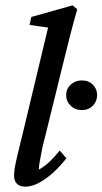

<svg xmlns="http://www.w3.org/2000/svg" viewBox="-20 -699 388 727"><path d="M76.2 7.8Q54.7 7.8 43.9 -3.4Q33.2 -14.6 33.2 -34.2Q33.2 -45.9 35.6 -61.5Q38.1 -77.1 45.4 -108.9Q52.7 -140.6 67.4 -199.2L162.1 -594.7L91.8 -604.5L98.6 -634.8L254.9 -678.7L272.5 -664.1Q258.8 -616.2 247.1 -570.8Q235.4 -525.4 222.7 -473.6L150.4 -179.7Q143.6 -156.2 138.7 -131.3Q133.8 -106.4 130.4 -86.9Q127 -67.4 127 -56.6Q148.4 -68.4 167.5 -86.4Q186.5 -104.5 206.1 -128.9L231.4 -99.6Q207 -68.4 179.7 -43.9Q152.3 -19.5 126 -5.9Q99.6 7.8 76.2 7.8ZM290 -282.2Q264.6 -282.2 247.6 -298.8Q230.5 -315.4 230.5 -338.9Q230.5 -362.3 247.6 -378.4Q264.6 -394.5 290 -394.5Q315.4 -394.5 331.5 -378.4Q347.7 -362.3 347.7 -338.9Q347.7 -315.4 331.5 -298.8Q315.4 -282.2 290 -282.2Z"/></svg>

Font: Crimson Pro Medium
Style: Italic
Weight: 500
Italic angle: -12°
Designer: Jacques Le Bailly
Foundry: Baron von Fonthausen
Version: Version 1.003